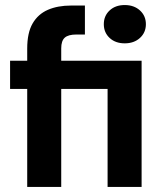

<svg xmlns="http://www.w3.org/2000/svg" viewBox="-20 -742 651 762"><path d="M88 0V-389H20V-501H88V-549Q88 -612 109.5 -649Q131 -686 170 -703Q209 -720 262 -720H317V-605H283Q251 -605 237 -592.5Q223 -580 223 -550V-501H542V0H407V-389H223V0ZM475 -570Q438 -570 415 -591.5Q392 -613 392 -646Q392 -679 415 -700.5Q438 -722 475 -722Q512 -722 535.5 -700.5Q559 -679 559 -646Q559 -613 535.5 -591.5Q512 -570 475 -570Z"/></svg>

Font: DM Sans 17pt
Style: Bold
Weight: 700
Version: Version 4.004;gftools[0.9.30]